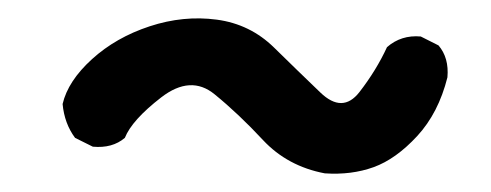

<svg xmlns="http://www.w3.org/2000/svg" viewBox="-20 -837 540 211"><path d="M336.9 -646.5Q295.9 -654.3 269 -683.1Q242.2 -711.9 215.8 -733.4Q189.5 -754.9 157.2 -730Q125 -705.1 117.2 -685.5Q103.5 -673.8 82 -675.8L62.5 -685.5Q50.8 -701.2 48.8 -722.7Q54.7 -748 81.1 -772Q107.4 -795.9 144.5 -808.1Q181.6 -820.3 218.3 -815.4Q254.9 -810.5 281.2 -784.7Q307.6 -758.8 332 -735.4Q356.4 -711.9 375 -735.8Q393.6 -759.8 405.3 -785.2Q420.9 -798.8 442.4 -796.9L461.9 -787.1Q473.6 -773.4 471.7 -752Q461.9 -712.9 438.5 -687.5Q415 -662.1 390.6 -653.3Q366.2 -644.5 336.9 -646.5Z"/></svg>

Font: NaikaiFont
Style: Regular
Weight: 400
Version: Version 1.67